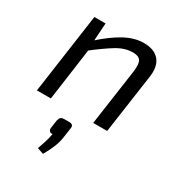

<svg xmlns="http://www.w3.org/2000/svg" viewBox="-182 -619 942 1013"><g transform="rotate(30 289.0 -112.5)"><path d="M400 -499Q441 -499 468.5 -484Q496 -469 508.5 -439Q521 -409 515 -364L463 0H378L427 -343Q433 -391 421 -409Q409 -427 374 -427Q326 -427 276 -396.5Q226 -366 157 -312L158 -374Q227 -436 285.5 -467.5Q344 -499 400 -499ZM172 -487 164 -361 168 -346 120 0H35L104 -487ZM265 59Q280 59 286 65.5Q292 72 289 87L281 142Q277 174 262.5 209Q248 244 230 274L192 261Q201 235 208.5 212Q216 189 222 158Q209 160 203 153Q197 146 198 135L205 85Q209 70 215.5 64.5Q222 59 241 59Z"/></g></svg>

Font: Exo 2
Style: Italic
Weight: 400
Italic angle: -8°
Designer: Natanael Gama
Foundry: Natanael Gama
Version: Version 2.010